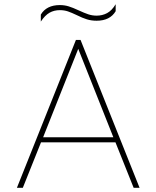

<svg xmlns="http://www.w3.org/2000/svg" viewBox="-20 -888 740 908"><path d="M352 -839Q378 -827 397 -820.5Q416 -814 437 -814Q464 -814 486.5 -826Q509 -838 527 -868V-835Q500 -790 437 -790Q412 -790 391 -796.5Q370 -803 344 -816Q319 -828 301.5 -834Q284 -840 263 -840Q236 -840 214.5 -828Q193 -816 173 -786V-819Q200 -864 263 -864Q285 -864 304.5 -858Q324 -852 352 -839ZM174 -215 88 0H60L339 -699H361L640 0H612L526 -215ZM350 -657 184 -239H516Z"/></svg>

Font: Prompt Thin
Style: Regular
Weight: 100
Designer: Katatrad Team
Foundry: CadsonDemak
Version: Version 1.030